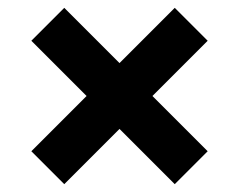

<svg xmlns="http://www.w3.org/2000/svg" viewBox="-20 -605 610 490"><path d="M60 -219 201 -360 60 -501 144 -585 285 -444 426 -585 510 -501 369 -360 510 -219 426 -135 285 -276 144 -135Z"/></svg>

Font: Golos Text DemiBold
Style: Regular
Weight: 600
Designer: A.Korolkova, Vitaly Kuzmin
Foundry: ParaType Ltd
Version: Version 2.002